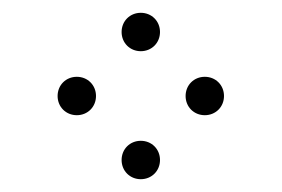

<svg xmlns="http://www.w3.org/2000/svg" viewBox="-20 -500 440 300"><path d="M200 -420C217 -420 230 -433 230 -450C230 -467 217 -480 200 -480C183 -480 170 -467 170 -450C170 -433 183 -420 200 -420ZM100 -320C117 -320 130 -333 130 -350C130 -367 117 -380 100 -380C83 -380 70 -367 70 -350C70 -333 83 -320 100 -320ZM300 -320C317 -320 330 -333 330 -350C330 -367 317 -380 300 -380C283 -380 270 -367 270 -350C270 -333 283 -320 300 -320ZM200 -220C217 -220 230 -233 230 -250C230 -267 217 -280 200 -280C183 -280 170 -267 170 -250C170 -233 183 -220 200 -220Z"/></svg>

Font: TINY 5x3 60
Style: Regular
Weight: 150
Designer: Jack Halten Fahnestock
Foundry: Velvetyne Type Foundry
Version: Version 1.002;hotconv 1.0.109;makeotfexe 2.5.65596